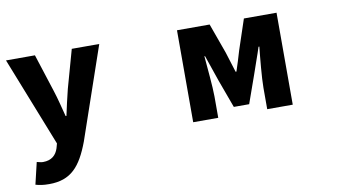

<svg xmlns="http://www.w3.org/2000/svg" viewBox="-76 -720 2153 1170"><g transform="rotate(-10 1000.0 -135.0)"><path d="M143 259C278 259 340 187 395 41L591 -529H421L355 -293C342 -239 329 -186 318 -132H313C298 -188 286 -241 269 -293L193 -529H14L232 23L224 52C211 92 183 120 129 120C116 120 101 115 91 113L59 248C83 255 106 259 143 259Z M1072 -529V40H1227V-92C1227 -154 1214 -279 1209 -344H1213C1229 -295 1253 -230 1269 -181L1332 -9H1427L1488 -181C1504 -230 1528 -293 1544 -344H1549C1542 -279 1530 -154 1530 -92V40H1688V-529H1486L1424 -343C1411 -297 1398 -258 1385 -218H1380C1368 -258 1355 -297 1341 -343L1274 -529Z"/></g></svg>

Font: コーポレート・ロゴ ver3 Bold
Style: Regular
Weight: 700
Designer: [KANA_main] LOGOTYPE.JP [Source Han Sans] Ryoko NISHIZUKA 西塚涼子 (kana, bopomofo & ideographs); Paul D. Hunt (Latin, Greek
Version: Version 12.001;FEAKit 1.0